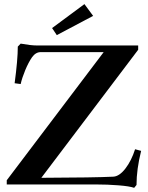

<svg xmlns="http://www.w3.org/2000/svg" viewBox="-20 -880 706 916"><path d="M251 -712.4 228.5 -746.1 382.8 -860.4 424.3 -804.2ZM620.1 16.1Q598.1 8.3 545.7 4.2Q493.2 0 438 0H12.2V-20L474.6 -631.3H173.8Q150.4 -631.3 132.8 -606.9Q115.7 -582 100.6 -545.7Q85.4 -509.3 78.6 -479L49.8 -482.9Q64.9 -595.7 64.9 -657.7L78.6 -671.9Q127.9 -663.1 155.3 -663.1H639.2V-642.6L177.2 -31.7Q432.1 -32.7 520.5 -37.1Q549.3 -38.6 578.1 -75.7Q606.9 -112.8 624.5 -168L653.3 -160.2Q631.3 -72.3 631.3 2.4Z"/></svg>

Font: Elstob 14pt SemiBold
Style: Regular
Weight: 600
Designer: Peter S. Baker
Version: Version 1.015